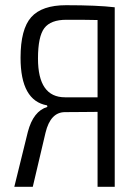

<svg xmlns="http://www.w3.org/2000/svg" viewBox="-20 -718 533 738"><path d="M234 -698Q354 -698 421 -690V0H355V-288Q342 -288 300.5 -287.5Q259 -287 230 -287Q174 -287 155 -208L106 0H35L87 -211Q108 -291 162 -307L161 -313Q59 -331 59 -496Q59 -606 100 -652Q141 -698 234 -698ZM355 -344V-641Q324 -642 235 -642Q175 -642 150.5 -610Q126 -578 126 -493Q126 -344 230 -344Z"/></svg>

Font: exo2condensed_l
Style: Regular
Weight: 300
Width: 3
Designer: Natanael Gama
Version: Version 1.001;PS 001.001;hotconv 1.0.70;makeotf.lib2.5.58329